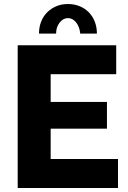

<svg xmlns="http://www.w3.org/2000/svg" viewBox="-20 -935 639 955"><path d="M318 -845Q294 -845 276.5 -822.5Q259 -800 259 -768H174Q174 -800 184.5 -827Q195 -854 214.5 -873.5Q234 -893 260 -904Q286 -915 318 -915Q350 -915 376.5 -904Q403 -893 422 -873.5Q441 -854 451.5 -827Q462 -800 462 -768H379Q376 -802 358.5 -823.5Q341 -845 318 -845ZM567 -144V0H68V-710H558V-566H232V-428H512V-295H232V-144Z"/></svg>

Font: Boldmen
Style: Bold
Weight: 700
Designer: Matt McInerney, Pablo Impallari, Rodrigo Fuenzalida
Foundry: LIVING CONCEPT
Version: Version 1.000